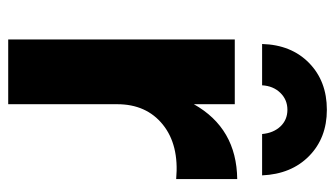

<svg xmlns="http://www.w3.org/2000/svg" viewBox="-190 -606 797 456"><g transform="rotate(90 208.0 -378.5)"><path d="M183.1 -603H85Q86.9 -672.4 130.1 -714.6Q173.3 -756.8 241.2 -756.8Q308.1 -756.8 351.1 -714.6Q394 -672.4 397 -603H298.8Q296.4 -629.9 280.8 -646.5Q265.1 -663.1 241.2 -663.1Q217.3 -663.1 200.9 -646.2Q184.6 -629.4 183.1 -603ZM228 -440.9Q285.2 -542.5 405.8 -543.9V-398.9Q324.7 -406.2 276.4 -367.2Q228 -328.1 228 -258.8V0H74.2V-538.1H228Z"/></g></svg>

Font: Montserrat arm SemiBold
Style: Regular
Weight: 600
Designer: Julieta Ulanovsky
Foundry: Julieta Ulanovsky
Version: Version 6.000;PS 006.000;hotconv 1.0.88;makeotf.lib2.5.64775